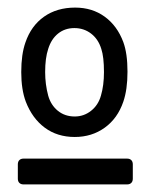

<svg xmlns="http://www.w3.org/2000/svg" viewBox="-20 -728 398 506"><path d="M48 -460Q36 -492 36 -538Q36 -585 47 -616Q62 -660 96 -684Q130 -708 178 -708Q223 -708 256 -684Q289 -660 305 -617Q316 -587 316 -539Q316 -492 305 -460Q290 -416 256 -391.5Q222 -367 177 -367Q131 -367 98 -391.5Q65 -416 48 -460ZM246 -476Q254 -503 254 -538Q254 -578 247 -599Q239 -625 220 -639.5Q201 -654 176 -654Q151 -654 133 -639.5Q115 -625 107 -599Q99 -575 99 -538Q99 -506 107 -476Q114 -451 132.5 -436Q151 -421 177 -421Q201 -421 220 -436Q239 -451 246 -476ZM27 -257V-295Q27 -302 31 -306Q35 -310 42 -310H315Q322 -310 326 -306Q330 -302 330 -295V-257Q330 -250 326 -246Q322 -242 315 -242H42Q35 -242 31 -246Q27 -250 27 -257Z"/></svg>

Font: Barlow_Medium_SS
Style: Regular
Weight: 500
Designer: Jeremy Tribby
Foundry: Jeremy Tribby
Version: Version 1.101 August 23, 2024